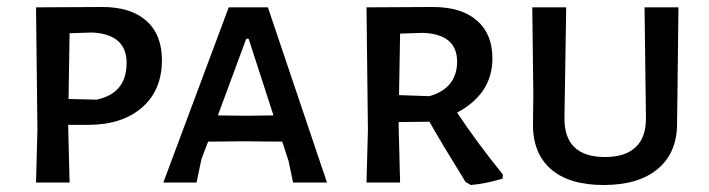

<svg xmlns="http://www.w3.org/2000/svg" viewBox="-20 -522 2027 549"><path d="M273 -502Q354 -502 398.5 -462.5Q443 -423 443 -350Q443 -264 386 -214.5Q329 -165 232 -165H175V-159L179 0H83L87 -150L83 -501ZM256 -237Q342 -255 342 -342Q342 -424 244 -429L179 -427L176 -239Z M746 -501 915 0H818L805 -62L787 -117L675 -118L575 -117L556 -67L542 0H447L634 -501ZM682 -191 762 -192 691 -411H684L603 -192Z M1287 -200Q1345 -113 1418 -23L1417 -11Q1365 4 1326 7L1311 -2Q1238 -120 1208 -174L1120 -173V-159L1124 0H1028L1032 -150L1028 -501L1218 -502Q1299 -502 1343.5 -463.5Q1388 -425 1388 -355Q1388 -254 1287 -200ZM1124 -426 1121 -250 1208 -247Q1287 -270 1287 -346Q1287 -424 1190 -428Z M1920 -501 1917 -246 1916 -172Q1917 -87 1862 -40Q1807 7 1706 7Q1606 7 1554 -39.5Q1502 -86 1504 -172L1505 -249L1502 -501H1599L1594 -187Q1593 -130 1622 -101.5Q1651 -73 1710 -73Q1768 -73 1798 -101.5Q1828 -130 1827 -187L1823 -501Z"/></svg>

Font: Alegreya Sans SC Medium
Style: Regular
Weight: 500
Designer: Juan Pablo del Peral
Foundry: Huerta Tipografica
Version: Version 2.001;PS 002.001;hotconv 1.0.88;makeotf.lib2.5.64775